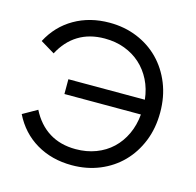

<svg xmlns="http://www.w3.org/2000/svg" viewBox="-106 -826 973 953"><g transform="rotate(15 380.0 -350.0)"><path d="M217 -392H610Q604 -447 581.5 -491.5Q559 -536 524 -567.5Q489 -599 442.5 -616.5Q396 -634 340 -634Q262 -634 205 -599Q148 -564 113 -497L40 -541Q84 -625 163 -670.5Q242 -716 343 -716Q420 -716 485.5 -689Q551 -662 598.5 -613.5Q646 -565 673 -498Q700 -431 700 -350Q700 -269 673 -202Q646 -135 598.5 -86.5Q551 -38 485.5 -11Q420 16 343 16Q240 16 160.5 -31Q81 -78 38 -165L112 -207Q147 -138 204.5 -102Q262 -66 341 -66Q397 -66 444.5 -84Q492 -102 527 -135Q562 -168 583.5 -214Q605 -260 610 -316H217Z"/></g></svg>

Font: NT Somic
Style: Regular
Weight: 400
Designer: Ravid Balaliev — lead type designer, mastering
Michael Voronin — secret advisor, marketing
Ivan Kovalenko — best boy
Foundry: NT Type
Version: Version 0.7